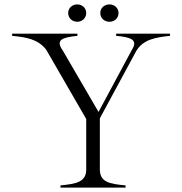

<svg xmlns="http://www.w3.org/2000/svg" viewBox="-20 -853 828 873"><path d="M255 -10V0H551V-10C476 -17 435 -25 434 -82V-315L600 -622C632 -674 687 -683 753 -690V-700H508V-690C575 -684 609 -672 580 -627L428 -344L265 -624C231 -672 263 -683 332 -690V-700H35V-690C99 -684 153 -675 190 -627L372 -312V-82C372 -25 326 -17 255 -10ZM331 -754C353 -754 372 -770 372 -794C372 -817 353 -833 331 -833C309 -833 290 -817 290 -794C290 -770 309 -754 331 -754ZM478 -754C500 -754 519 -770 519 -794C519 -817 500 -833 478 -833C455 -833 436 -817 436 -794C436 -770 455 -754 478 -754Z"/></svg>

Font: Sprat Light
Style: Regular
Weight: 300
Designer: Ethan Nakache
Foundry: Collletttivo
Version: Version 2.000;Glyphs 3.2 (3217)